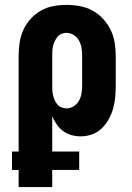

<svg xmlns="http://www.w3.org/2000/svg" viewBox="-20 -548 540 783"><path d="M56 215V145H29V70H56V-320Q56 -347 60 -374Q64 -401 75 -425.5Q86 -450 104.5 -470.5Q123 -491 146.5 -504.5Q170 -518 197 -523Q224 -528 251 -528Q278 -528 305.5 -523Q333 -518 357 -505Q381 -492 400 -471.5Q419 -451 431 -426.5Q443 -402 447.5 -374.5Q452 -347 452 -320V-200Q452 -176 450 -152.5Q448 -129 441.5 -106Q435 -83 423.5 -62Q412 -41 395 -24.5Q378 -8 355.5 0Q333 8 309 8Q290 8 271.5 3Q253 -2 237.5 -13.5Q222 -25 211 -41Q200 -57 193 -74V70H303V145H193V215ZM251 -106Q267 -106 281 -115Q295 -124 302.5 -138Q310 -152 312.5 -168Q315 -184 315 -200V-320Q315 -336 312.5 -352Q310 -368 302.5 -382Q295 -396 281 -405Q267 -414 251 -414Q241 -414 231 -410Q221 -406 214.5 -398Q208 -390 203.5 -380.5Q199 -371 196.5 -361Q194 -351 193.5 -340.5Q193 -330 193 -320V-200Q193 -190 193.5 -179.5Q194 -169 196.5 -159Q199 -149 203 -139.5Q207 -130 214 -122Q221 -114 231 -110Q241 -106 251 -106Z"/></svg>

Font: Iosevka SS04 Heavy
Style: Regular
Weight: 900
Monospace: yes
Designer: Belleve Invis
Foundry: Belleve Invis
Version: Version 19.0.0; ttfautohint (v1.8.4)